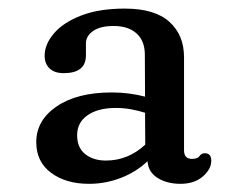

<svg xmlns="http://www.w3.org/2000/svg" viewBox="-20 -732 562 458"><path d="M86.5 -599Q86.5 -626.5 108.8 -652.5Q131 -678.5 173.8 -695Q216.5 -711.5 277.5 -711.5Q349 -711.5 384 -680Q419 -648.5 419 -595.5V-373.5Q419 -353 438 -353Q451.5 -353 456 -359.8Q460.5 -366.5 468.5 -366.5Q484 -366.5 484 -348.5Q484 -328.5 463.8 -311Q443.5 -293.5 410.5 -293.5Q378.5 -293.5 356 -307.5Q333.5 -321.5 332 -347.5Q304.5 -321.5 268 -307.5Q231.5 -293.5 192.5 -293.5Q137 -293.5 101.8 -319.8Q66.5 -346 66.5 -393Q66.5 -445 115.2 -478.2Q164 -511.5 247 -511.5Q268 -511.5 288.5 -508.8Q309 -506 326 -501.5L325.5 -603Q325 -635 305.5 -652.5Q286 -670 251 -670Q219 -670 202 -658Q185 -646 185 -628.5V-600Q185 -557.5 132 -557.5Q110 -557.5 98.2 -568.8Q86.5 -580 86.5 -599ZM164 -409.5Q164 -379.5 183.5 -364.2Q203 -349 232.5 -349Q285.5 -349 326.5 -387L326 -463Q310.5 -468 293 -471.2Q275.5 -474.5 256 -474.5Q214 -474.5 189 -457.2Q164 -440 164 -409.5Z"/></svg>

Font: Fraunces 9pt SuperSoft
Style: Regular
Weight: 400
Version: Version 1.000;[b76b70a41]